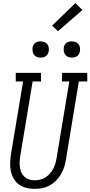

<svg xmlns="http://www.w3.org/2000/svg" viewBox="-20 -1202 579 1230"><path d="M201 8Q174 8 148 1.5Q122 -5 101.5 -20Q81 -35 68 -57.5Q55 -80 49.5 -105.5Q44 -131 45 -158Q46 -185 50 -213L128 -680H81V-735H243V-680H189L110 -204Q107 -185 106 -166.5Q105 -148 107.5 -130.5Q110 -113 117 -97Q124 -81 136.5 -69.5Q149 -58 166 -52.5Q183 -47 202 -47Q219 -47 237 -51Q255 -55 270.5 -65Q286 -75 298.5 -89Q311 -103 320 -119Q329 -135 334 -152Q339 -169 342 -186L424 -680H377V-735H539V-680H485L402 -177Q398 -153 390.5 -129.5Q383 -106 369.5 -84Q356 -62 337.5 -43.5Q319 -25 296.5 -13Q274 -1 249.5 3.5Q225 8 201 8ZM440 -833Q428 -833 416.5 -837.5Q405 -842 398 -851Q391 -860 389 -872.5Q387 -885 389 -898Q390 -906 394.5 -914.5Q399 -923 406.5 -928Q414 -933 423 -935Q432 -937 440 -937Q453 -937 464.5 -932.5Q476 -928 483 -919Q490 -910 492 -897.5Q494 -885 492 -872Q490 -864 485.5 -855.5Q481 -847 473.5 -842Q466 -837 457.5 -835Q449 -833 440 -833ZM240 -833Q228 -833 216.5 -837.5Q205 -842 198 -851Q191 -860 189 -872.5Q187 -885 189 -898Q190 -906 194.5 -914.5Q199 -923 206.5 -928Q214 -933 223 -935Q232 -937 240 -937Q253 -937 264.5 -932.5Q276 -928 283 -919Q290 -910 292 -897.5Q294 -885 292 -872Q290 -864 285.5 -855.5Q281 -847 273.5 -842Q266 -837 257.5 -835Q249 -833 240 -833ZM351 -1002 314 -1038 463 -1182 508 -1138Z"/></svg>

Font: Iosevka Slab Light Oblique
Style: Regular
Weight: 300
Italic angle: -9°
Monospace: yes
Designer: Belleve Invis
Foundry: Belleve Invis
Version: Version 11.1.1; ttfautohint (v1.8.3)